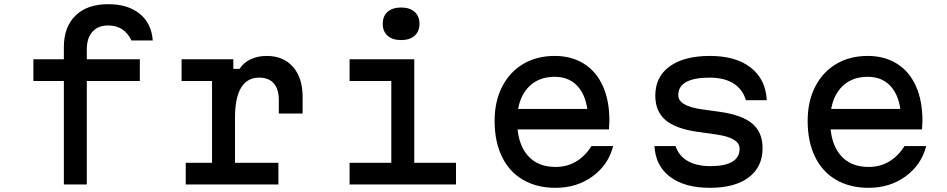

<svg xmlns="http://www.w3.org/2000/svg" viewBox="-20 -884 4540 920"><path d="M286 0V-496H140V-600H286V-658Q286 -755 342 -809.5Q398 -864 498 -864Q593 -864 649.5 -818Q706 -772 712 -690H610Q593 -726 565 -744Q537 -762 498 -762Q450 -762 423 -732Q396 -702 396 -648V-600H650V-496H396V0Z M1098 -600V-554H1128Q1147 -584 1181 -600Q1215 -616 1258 -616Q1338 -616 1384 -563.5Q1430 -511 1430 -420V-340H1316V-404Q1316 -457 1292 -484.5Q1268 -512 1222 -512Q1164 -512 1135 -463.5Q1106 -415 1106 -320V-104H1314V0H870V-104H996V-496H850V-600Z M1965 -600V-104H2165V0H1655V-104H1855V-496H1655V-600ZM1814 -770Q1814 -807 1837.5 -827.5Q1861 -848 1902 -848Q1943 -848 1966.5 -827.5Q1990 -807 1990 -770Q1990 -733 1966.5 -712.5Q1943 -692 1902 -692Q1861 -692 1837.5 -712.5Q1814 -733 1814 -770Z M2835 -362 2798 -305Q2798 -406 2756 -461Q2714 -516 2638 -516Q2554 -516 2506 -459.5Q2458 -403 2458 -305Q2458 -200 2506 -142Q2554 -84 2642 -84Q2697 -84 2740.5 -110Q2784 -136 2814 -184H2918Q2895 -94 2819.5 -39Q2744 16 2642 16Q2552 16 2486 -22.5Q2420 -61 2385 -133.5Q2350 -206 2350 -305Q2350 -398 2386 -468.5Q2422 -539 2487 -577.5Q2552 -616 2638 -616Q2718 -616 2777.5 -579Q2837 -542 2868.5 -472Q2900 -402 2900 -307Q2900 -292 2898 -264H2435V-362Z M3384 -88Q3454 -88 3489 -109Q3524 -130 3524 -172Q3524 -198 3495.5 -215Q3467 -232 3410 -240L3324 -252Q3218 -267 3169 -308.5Q3120 -350 3120 -426Q3120 -516 3189 -566Q3258 -616 3382 -616Q3506 -616 3577.5 -560Q3649 -504 3654 -404H3554Q3539 -456 3495 -484Q3451 -512 3380 -512Q3306 -512 3268 -491Q3230 -470 3230 -428Q3230 -402 3258.5 -385Q3287 -368 3344 -360L3430 -348Q3536 -333 3585 -291.5Q3634 -250 3634 -174Q3634 -84 3567.5 -34Q3501 16 3382 16Q3261 16 3191 -36.5Q3121 -89 3116 -184H3217Q3232 -138 3274.5 -113Q3317 -88 3384 -88Z M4335 -362 4298 -305Q4298 -406 4256 -461Q4214 -516 4138 -516Q4054 -516 4006 -459.5Q3958 -403 3958 -305Q3958 -200 4006 -142Q4054 -84 4142 -84Q4197 -84 4240.5 -110Q4284 -136 4314 -184H4418Q4395 -94 4319.5 -39Q4244 16 4142 16Q4052 16 3986 -22.5Q3920 -61 3885 -133.5Q3850 -206 3850 -305Q3850 -398 3886 -468.5Q3922 -539 3987 -577.5Q4052 -616 4138 -616Q4218 -616 4277.5 -579Q4337 -542 4368.5 -472Q4400 -402 4400 -307Q4400 -292 4398 -264H3935V-362Z"/></svg>

Font: Martian Mono Custom sWd Rg
Style: Regular
Weight: 400
Width: 6
Monospace: yes
Designer: Alex Havermale
Foundry: Evil Martians
Version: Version 1.000